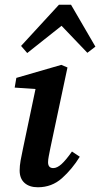

<svg xmlns="http://www.w3.org/2000/svg" viewBox="-20 -777 423 811"><path d="M63 -57Q63 -76 67 -99Q71 -122 77 -149L130 -401L42 -407L49 -448L239 -503L265 -492L193 -153Q189 -133 186 -117.5Q183 -102 183 -92Q183 -67 205 -67Q221 -67 239.5 -83.5Q258 -100 284 -137L317 -115Q285 -63 242 -24.5Q199 14 140 14Q104 14 83.5 -4.5Q63 -23 63 -57ZM349 -554 240 -668 95 -553 69 -583 229 -757H280L383 -580Z"/></svg>

Font: Source Serif 4 SmText Semibold
Style: Italic
Weight: 600
Italic angle: -12°
Designer: Frank Grießhammer
Foundry: Adobe
Version: Version 4.005;hotconv 1.1.0;makeotfexe 2.6.0